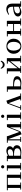

<svg xmlns="http://www.w3.org/2000/svg" viewBox="2596 -3266 685 5916"><g transform="rotate(-90 2938.0 -308.5)"><path d="M32.2 -411.1V-439H509.8L512.2 -411.1V-25.9H585V0H369.1V-25.9H415V-411.1H199.2V-25.9H272V0H56.2V-25.9H104V-411.1Z M637.2 -411.1V-439H801.8L804.2 -411.1V-25.9H877V0H663.1V-25.9H709V-411.1ZM721.4 -533Q707 -547.9 707 -567.9Q707 -587.9 721.4 -602.5Q735.8 -617.2 755.9 -617.2Q775.9 -617.2 791 -602.5Q806.2 -587.9 806.2 -567.9Q806.2 -547.9 791 -533Q775.9 -518.1 755.9 -518.1Q735.8 -518.1 721.4 -533Z M929.2 -411.1V-439H1093.8L1096.2 -411.1V-405.8Q1186.5 -454.1 1244.1 -454.1Q1272 -454.1 1297.1 -448.2Q1322.3 -442.4 1343.5 -430.2Q1364.7 -418 1377.4 -396.7Q1390.1 -375.5 1390.1 -347.2Q1390.1 -326.7 1382.8 -308.8Q1375.5 -291 1364 -279.1Q1352.5 -267.1 1342 -259.8Q1331.5 -252.4 1321.8 -248Q1335 -245.1 1350.6 -237.1Q1366.2 -229 1382.6 -215.6Q1398.9 -202.1 1409.9 -180.4Q1420.9 -158.7 1420.9 -132.8Q1420.9 6.8 1194.8 6.8Q1147 6.8 1096.2 0L1002 4.9L1001 -20V-411.1ZM1096.2 -26.9Q1136.7 -20 1176.8 -20Q1244.6 -20 1284.9 -45.2Q1325.2 -70.3 1325.2 -124Q1325.2 -217.8 1166 -217.8H1096.2ZM1096.2 -245.1H1142.1Q1164.6 -245.1 1185.1 -247.6Q1205.6 -250 1226.6 -256.8Q1247.6 -263.7 1262.7 -273.9Q1277.8 -284.2 1287.4 -301.3Q1296.9 -318.4 1296.9 -339.8Q1296.9 -361.3 1288.8 -376.5Q1280.8 -391.6 1267.8 -398.2Q1254.9 -404.8 1243.4 -407.5Q1231.9 -410.2 1220.2 -410.2Q1161.6 -410.2 1096.2 -372.1Z M1498 -411.1V-439H1701.7V-411.1L1832 -53.2L1982.9 -435.1L2065.9 -439L2067.9 -413.1V-25.9H2140.6V0H1924.8V-25.9H1972.7V-342.8L1842.8 -17.1L1757.8 14.2L1604 -411.1V-25.9H1676.8V0H1522V-25.9H1569.8V-411.1Z M2192.9 -411.1V-439H2357.4L2359.9 -411.1V-25.9H2432.6V0H2218.8V-25.9H2264.6V-411.1ZM2277.1 -533Q2262.7 -547.9 2262.7 -567.9Q2262.7 -587.9 2277.1 -602.5Q2291.5 -617.2 2311.5 -617.2Q2331.5 -617.2 2346.7 -602.5Q2361.8 -587.9 2361.8 -567.9Q2361.8 -547.9 2346.7 -533Q2331.5 -518.1 2311.5 -518.1Q2291.5 -518.1 2277.1 -533Z M2510.7 0V-25.9H2556.6L2704.6 -424.8L2792.5 -454.1L2947.8 -25.9H3015.6V0H2802.7V-25.9H2846.7L2717.8 -383.8L2585.4 -25.9H2653.8V0Z M3067.4 -411.1V-439H3231.9L3234.4 -411.1V-245.1H3323.2Q3348.1 -245.1 3370.4 -243.4Q3392.6 -241.7 3419.7 -237.5Q3446.8 -233.4 3468.3 -224.9Q3489.7 -216.3 3508.3 -203.9Q3526.9 -191.4 3537.1 -171.6Q3547.4 -151.9 3547.4 -127Q3547.4 -59.1 3490.2 -25.6Q3433.1 7.8 3331.1 7.8Q3292 7.8 3234.4 0L3140.1 4.9L3139.2 -20V-411.1ZM3234.4 -26.9Q3274.9 -20 3314.9 -20Q3377 -20 3414.6 -46.6Q3452.1 -73.2 3452.1 -124Q3452.1 -142.6 3444.6 -157.5Q3437 -172.4 3425.3 -181.9Q3413.6 -191.4 3394.8 -198.5Q3376 -205.6 3358.6 -209.2Q3341.3 -212.9 3316.9 -214.8Q3292.5 -216.8 3275.4 -217.3Q3258.3 -217.8 3234.4 -217.8Z M3625 -411.1V-439H3789.6L3792 -411.1V-106.9L4007.8 -376V-411.1H3935.5V-439H4102.5L4105 -411.1V-25.9H4177.7V0H3961.9V-25.9H4007.8V-330.1L3792 -61V-25.9H3864.7V0H3648.9V-25.9H3696.8V-411.1ZM3776.9 -619.1 3796.9 -630.9Q3838.4 -564 3900.9 -564Q3962.4 -564 4005.9 -630.9L4026.9 -619.1Q4014.6 -574.7 3981.7 -540.8Q3948.7 -506.8 3900.9 -506.8Q3853 -506.8 3821.3 -540.5Q3789.6 -574.2 3776.9 -619.1Z M4238.8 -228Q4238.8 -325.7 4302.7 -388.9Q4366.7 -452.1 4469.7 -452.1Q4574.7 -452.1 4638.7 -389.6Q4702.6 -327.1 4702.6 -228Q4702.6 -163.6 4673.8 -110.1Q4645 -56.6 4591.3 -24.9Q4537.6 6.8 4469.7 6.8Q4402.3 6.8 4349.1 -25.1Q4295.9 -57.1 4267.3 -110.6Q4238.8 -164.1 4238.8 -228ZM4335.9 -228Q4335.9 -189.5 4344.2 -153.1Q4352.5 -116.7 4368.2 -86.7Q4383.8 -56.6 4410.2 -38.3Q4436.5 -20 4469.7 -20Q4514.6 -20 4546.4 -51.3Q4578.1 -82.5 4592 -127.9Q4606 -173.3 4606 -226.1Q4606 -282.2 4592 -325.7Q4578.1 -369.1 4546.6 -396Q4515.1 -422.9 4469.7 -422.9Q4436.5 -422.9 4410.4 -407.2Q4384.3 -391.6 4368.2 -364.5Q4352.1 -337.4 4344 -302.7Q4335.9 -268.1 4335.9 -228Z M4773.9 -411.1V-439H4938.5L4940.9 -411.1V-245.1H5156.7V-411.1H5084.5V-439H5251.5L5253.9 -411.1V-25.9H5326.7V0H5110.8V-25.9H5156.7V-217.8H4940.9V-25.9H5013.7V0H4797.9V-25.9H4845.7V-411.1Z M5387.7 -97.2Q5387.7 -147.5 5428.2 -181.4Q5468.8 -215.3 5534.7 -230.2Q5600.6 -245.1 5688.5 -245.1V-270Q5688.5 -339.8 5658.7 -375Q5628.9 -410.2 5574.7 -410.2Q5529.8 -410.2 5453.6 -371.1L5440.9 -394Q5549.8 -456.1 5606.4 -456.1Q5693.8 -456.1 5738.8 -410.2Q5783.7 -364.3 5783.7 -274.9V-25.9H5856.4V0H5689.5L5688.5 -23.9V-45.9Q5595.7 6.8 5518.6 6.8Q5458.5 6.8 5423.1 -22.7Q5387.7 -52.2 5387.7 -97.2ZM5482.9 -106.9Q5482.9 -79.6 5501 -58.3Q5519 -37.1 5562.5 -37.1Q5594.2 -37.1 5629.4 -49.6Q5664.6 -62 5688.5 -76.2V-217.8Q5648.9 -217.8 5614.7 -212.6Q5580.6 -207.5 5549.6 -195.6Q5518.6 -183.6 5500.7 -160.9Q5482.9 -138.2 5482.9 -106.9Z"/></g></svg>

Font: Dehuti Alt
Style: Bold
Weight: 700
Version: Version 1.2